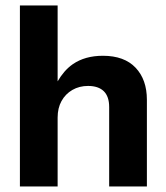

<svg xmlns="http://www.w3.org/2000/svg" viewBox="-20 -688 608 704"><path d="M477.1 -439.8C449.5 -468.9 409.5 -483.5 357.3 -483.5C313.7 -483.5 276.9 -473.3 247 -452.7C223.5 -436.4 205.9 -414.6 191.3 -389.7V-667.9H53V-4.2H191.3V-256.8C191.3 -280.1 196 -300.4 205.6 -317.6C215.1 -334.8 228.3 -348.3 245.3 -358.2C262.2 -368 281.4 -372.9 302.9 -372.9C328 -372.9 347.2 -366.5 360.5 -353.6C373.7 -340.7 380.3 -321.3 380.3 -295.5V-4.2H518.6V-322.2C518.6 -371.4 504.8 -410.6 477.1 -439.8Z"/></svg>

Font: Diatome Awesome Bold
Style: Regular
Weight: 400
Designer: 15.100.17
Foundry: 15.100.17
Version: Version 1.010;Fontself Maker 3.5.8